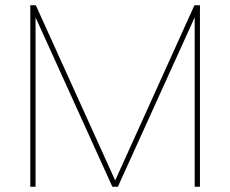

<svg xmlns="http://www.w3.org/2000/svg" viewBox="-20 -710 875 730"><path d="M740.2 -689.9V0H720.2V-644L428.2 0H407.2L115.2 -644V0H95.2V-689.9H116.2L418 -23.9L719.2 -689.9Z"/></svg>

Font: Genome Thin
Style: Regular
Weight: 250
Designer: Alfredo Marco Pradil
Version: Version 1.001